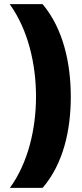

<svg xmlns="http://www.w3.org/2000/svg" viewBox="-20 -755 400 933"><path d="M324 -284C324 -447 288 -614 187 -735H27C117 -610 155 -443 155 -285C155 -130 117 36 28 158H187C288 41 324 -123 324 -284Z"/></svg>

Font: Noto Sans UI Black
Style: Regular
Weight: 900
Designer: Monotype Design Team
Foundry: Monotype Imaging Inc.
Version: Version 1.901